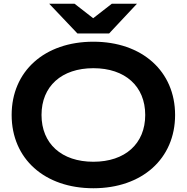

<svg xmlns="http://www.w3.org/2000/svg" viewBox="-20 -987 994 1022"><path d="M477 15C736 15 912 -142 912 -375C912 -608 736 -765 477 -765C217 -765 42 -608 42 -375C42 -142 217 15 477 15ZM709 -967H575L476 -890L377 -967H242L392 -809H561ZM477 -126C308 -126 201 -222 201 -375C201 -528 308 -624 477 -624C646 -624 753 -528 753 -375C753 -222 646 -126 477 -126Z"/></svg>

Font: Bounded Med
Style: Regular
Weight: 500
Designer: Vlad Churkin
Version: Version 3.0